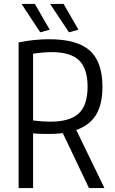

<svg xmlns="http://www.w3.org/2000/svg" viewBox="-20 -949 579 969"><path d="M297 -277Q280 -275 262.5 -274Q245 -273 226 -273Q208 -273 186.5 -273.5Q165 -274 147 -276V0H74V-735Q113 -743 151.5 -747Q190 -751 228 -751Q369 -751 433 -694Q497 -637 497 -511Q497 -423 465 -370Q433 -317 365 -293L507 0H429ZM233 -335Q333 -335 377.5 -376.5Q422 -418 422 -511Q422 -603 379 -644.5Q336 -686 240 -686Q223 -686 199 -684Q175 -682 147 -678V-341Q195 -335 233 -335ZM183 -786 89 -929H156L231 -799ZM328 -786 233 -929H301L376 -799Z"/></svg>

Font: Encode Sans Compressed
Style: Regular
Weight: 400
Designer: Pablo Impallari, Andres Torresi
Foundry: Pablo Impallari, Andres Torresi
Version: Version 1.000; ttfautohint (v1.00) -l 8 -r 50 -G 200 -x 14 -